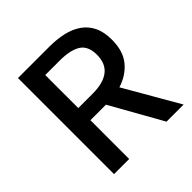

<svg xmlns="http://www.w3.org/2000/svg" viewBox="-193 -888 1040 1040"><g transform="rotate(-45 327.5 -368.0)"><path d="M499 0H630L450 -312Q520 -334 562 -385Q604 -436 604 -523Q604 -583 584 -623.5Q564 -664 528 -689Q492 -714 443.5 -725Q395 -736 338 -736H97V0H213V-297H332ZM213 -390V-643H324Q405 -643 447 -616.5Q489 -590 489 -523Q489 -456 447 -423Q405 -390 324 -390Z"/></g></svg>

Font: Alpha Sans Medium
Style: Regular
Weight: 500
Designer: [Spoqa Han Sans Neo] Dong-huui Kim  Younghwa Kang  Yujin Lee  [Noto Sans] Ryoko NISHIZUKA  (kana & ideographs); Paul D. 
Foundry: Spoqa (http://www.spoqa-han-sans.com)
Version: Version 1.100;hotconv 1.0.109;makeotfexe 2.5.65596